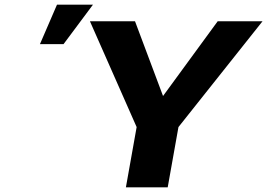

<svg xmlns="http://www.w3.org/2000/svg" viewBox="-20 -802 1144 822"><path d="M678 -391 558 -711H365L565 -258L519 0H698L744 -258L1104 -711H912ZM224 -782 151 -613H252L378 -782Z"/></svg>

Font: Asimov
Style: XWidIt
Weight: 500
Designer: Google
Version: Version 2.000980; 2014